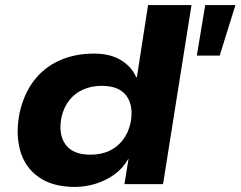

<svg xmlns="http://www.w3.org/2000/svg" viewBox="-20 -725 947 756"><path d="M275 11Q187 11 132.5 -27.5Q78 -66 59.5 -132Q41 -198 57 -280Q74 -356 114 -408Q154 -460 214.5 -487Q275 -514 350 -514Q414 -514 456.5 -488Q499 -462 516 -421H519L563 -705H734L622 0H470L486 -99H485Q463 -61 429 -37Q395 -13 355 -1Q315 11 275 11ZM335 -116Q378 -116 409.5 -130.5Q441 -145 463 -173Q485 -201 494 -241Q507 -308 478 -347.5Q449 -387 381 -387Q340 -387 307.5 -372.5Q275 -358 253 -330.5Q231 -303 222 -263Q209 -196 238 -156Q267 -116 335 -116ZM755 -506 788 -705H907L845 -506Z"/></svg>

Font: Nunito Sans 7pt SemiExpanded ExtraBold
Style: Italic
Weight: 800
Width: 6
Italic angle: -9°
Designer: Vernon Adams
Foundry: Vernon Adams
Version: Version 3.101;gftools[0.9.27]